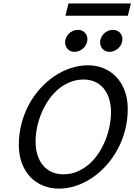

<svg xmlns="http://www.w3.org/2000/svg" viewBox="-20 -1093 787 1125"><path d="M728.5 -454.6Q728.5 -389.2 712.6 -329.1Q696.8 -269 668.7 -217.3Q640.6 -165.5 602.3 -123Q564 -80.6 519 -50.5Q474.1 -20.5 424.8 -4.2Q375.5 12.2 325.2 12.2Q276.4 12.2 233.6 -4.9Q190.9 -22 158.9 -54.9Q127 -87.9 108.6 -135.5Q90.3 -183.1 90.3 -244.1Q90.3 -309.6 106.2 -369.6Q122.1 -429.7 150.1 -481.4Q178.2 -533.2 216.8 -575.4Q255.4 -617.7 300.3 -647.7Q345.2 -677.7 395 -694.1Q444.8 -710.4 495.6 -710.4Q543.9 -710.4 586.2 -693.4Q628.4 -676.3 660.2 -643.3Q691.9 -610.4 710.2 -562.7Q728.5 -515.1 728.5 -454.6ZM351.1 -71.8Q394.5 -71.8 432.4 -87.6Q470.2 -103.5 501.2 -130.4Q532.2 -157.2 556.4 -193.4Q580.6 -229.5 596.9 -269.8Q613.3 -310.1 621.8 -352.8Q630.4 -395.5 630.4 -435.5Q630.4 -479.5 619.1 -514.9Q607.9 -550.3 587.2 -575.2Q566.4 -600.1 536.6 -613.5Q506.8 -627 470.2 -627Q426.8 -627 388.9 -611.3Q351.1 -595.7 319.8 -568.8Q288.6 -542 264.2 -506.1Q239.7 -470.2 222.9 -429.9Q206.1 -389.6 197.3 -346.9Q188.5 -304.2 188.5 -264.2Q188.5 -220.2 199.7 -184.6Q210.9 -148.9 232.2 -123.8Q253.4 -98.6 283.4 -85.2Q313.5 -71.8 351.1 -71.8ZM492.2 -863.3Q492.2 -848.6 486.1 -835.2Q480 -821.8 469.5 -811.5Q459 -801.3 445.1 -795.2Q431.2 -789.1 415.5 -789.1Q403.8 -789.1 393.8 -793.5Q383.8 -797.9 376.7 -805.4Q369.6 -813 365.5 -823Q361.3 -833 361.3 -844.2Q361.3 -857.4 366.7 -870.6Q372.1 -883.8 382.1 -894.3Q392.1 -904.8 406.2 -911.4Q420.4 -918 438 -918Q449.7 -918 459.7 -913.6Q469.7 -909.2 477.1 -901.9Q484.4 -894.5 488.3 -884.5Q492.2 -874.5 492.2 -863.3ZM697.3 -863.3Q697.3 -848.6 691.2 -835.2Q685.1 -821.8 674.6 -811.5Q664.1 -801.3 650.1 -795.2Q636.2 -789.1 620.6 -789.1Q608.9 -789.1 598.9 -793.5Q588.9 -797.9 581.8 -805.4Q574.7 -813 570.6 -823Q566.4 -833 566.4 -844.2Q566.4 -857.4 571.8 -870.6Q577.1 -883.8 587.2 -894.3Q597.2 -904.8 611.3 -911.4Q625.5 -918 643.1 -918Q654.8 -918 664.8 -913.6Q674.8 -909.2 682.1 -901.9Q689.5 -894.5 693.4 -884.5Q697.3 -874.5 697.3 -863.3ZM381.3 -1072.8H747.1L729 -1001H363.3Z"/></svg>

Font: Andika New Basic
Style: Italic
Weight: 400
Italic angle: -14°
Designer: Victor Gaultney, Annie Olsen, Julie Remington, Don Collingsworth, Eric Hays
Foundry: SIL International
Version: Version 5.500